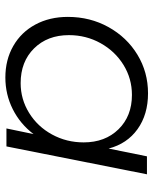

<svg xmlns="http://www.w3.org/2000/svg" viewBox="52 -620 572 716"><g transform="rotate(90 338.0 -262.0)"><path d="M43 -229Q43 -312 81 -380.5Q119 -449 184 -488.5Q249 -528 328 -528Q407 -528 461.5 -489Q516 -450 534 -381L563 -524H630L526 0H459L480 -101Q442 -51 387 -23.5Q332 4 269 4Q203 4 151.5 -25.5Q100 -55 71.5 -108Q43 -161 43 -229ZM511 -288Q511 -368 462 -418Q413 -468 334 -468Q273 -468 222 -436.5Q171 -405 141 -351Q111 -297 111 -233Q111 -153 160.5 -103Q210 -53 290 -53Q350 -53 401 -84.5Q452 -116 481.5 -170Q511 -224 511 -288Z"/></g></svg>

Font: Gontserrat Light
Style: Italic
Weight: 300
Italic angle: -11.3°
Designer: Julieta Ulanovsky
Foundry: Julieta Ulanovsky
Version: Version 6.001